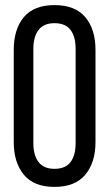

<svg xmlns="http://www.w3.org/2000/svg" viewBox="-20 -727 429 754"><path d="M34 -531Q34 -612 73.5 -659.5Q113 -707 194 -707Q275 -707 315 -659.5Q355 -612 355 -531V-169Q355 -89 315 -41Q275 7 194 7Q113 7 73.5 -41Q34 -89 34 -169ZM111 -165Q111 -117 131.5 -90.5Q152 -64 194 -64Q237 -64 257 -90.5Q277 -117 277 -165V-535Q277 -583 257 -609.5Q237 -636 194 -636Q152 -636 131.5 -609.5Q111 -583 111 -535Z"/></svg>

Font: Bebas Neue Regular
Style: Regular
Weight: 400
Designer: Ryoichi Tsunekawa & LGV (GE)
Foundry: Free Software Foundation, Inc.
Version: Version 1.003 August 13, 2016